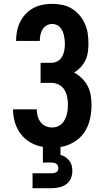

<svg xmlns="http://www.w3.org/2000/svg" viewBox="-20 -763 540 1003"><path d="M150 220V142H250Q256 142 262 141Q268 140 273.5 137Q279 134 282 128.5Q285 123 285 116Q285 110 282.5 103.5Q280 97 275 93Q270 89 263.5 87.5Q257 86 250 86H204V4Q170 -1 139.5 -18.5Q109 -36 88.5 -63Q68 -90 58 -123.5Q48 -157 48 -192H172Q172 -174 176.5 -157Q181 -140 191.5 -125.5Q202 -111 218.5 -104Q235 -97 252 -97Q266 -97 279 -101.5Q292 -106 302 -115.5Q312 -125 318 -137Q324 -149 328 -162Q332 -175 333.5 -188.5Q335 -202 335 -216Q335 -236 331 -256Q327 -276 317 -293Q307 -310 288.5 -320Q270 -330 250 -330H192V-435H250Q267 -435 282 -444Q297 -453 305 -468Q313 -483 316 -500Q319 -517 319 -534Q319 -546 317.5 -557.5Q316 -569 313.5 -580Q311 -591 306 -601.5Q301 -612 293.5 -620.5Q286 -629 275 -633.5Q264 -638 253 -638Q237 -638 223.5 -630Q210 -622 202 -609Q194 -596 191 -580.5Q188 -565 188 -550V-549H64V-550Q64 -576 69 -601Q74 -626 85.5 -649Q97 -672 114.5 -690.5Q132 -709 154.5 -721Q177 -733 202 -738Q227 -743 253 -743Q279 -743 305.5 -737.5Q332 -732 354.5 -718.5Q377 -705 394.5 -684.5Q412 -664 423 -640Q434 -616 438 -589.5Q442 -563 442 -536Q442 -514 439 -491.5Q436 -469 426.5 -449Q417 -429 401.5 -412Q386 -395 367 -384Q390 -372 408.5 -353.5Q427 -335 438.5 -312.5Q450 -290 454 -264.5Q458 -239 458 -213Q458 -176 449.5 -139Q441 -102 420 -71Q399 -40 366 -20.5Q333 -1 296 5V46Q310 50 322 58Q334 66 342.5 77Q351 88 354.5 102Q358 116 358 130Q358 150 350 169Q342 188 326 199.5Q310 211 290 215.5Q270 220 250 220Z"/></svg>

Font: Iosevka Curly Extrabold
Style: Regular
Weight: 800
Monospace: yes
Designer: Belleve Invis
Foundry: Belleve Invis
Version: Version 22.1.2; ttfautohint (v1.8.4)